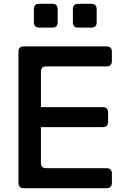

<svg xmlns="http://www.w3.org/2000/svg" viewBox="-20 -989 641 1009"><path d="M105 0Q77 0 77 -28V-717Q77 -745 105 -745H540Q568 -745 568 -717V-668Q568 -640 540 -640H223Q195 -640 195 -612V-426H520Q548 -426 548 -398V-349Q548 -321 520 -321H195V-133Q195 -105 223 -105H540Q568 -105 568 -77V-28Q568 0 540 0ZM186 -844Q158 -844 158 -872V-941Q158 -969 186 -969H255Q283 -969 283 -941V-872Q283 -844 255 -844ZM391 -844Q363 -844 363 -872V-941Q363 -969 391 -969H460Q488 -969 488 -941V-872Q488 -844 460 -844Z"/></svg>

Font: Pitagon Sans Text SemiBold
Style: Regular
Weight: 600
Designer: Travis Tran
Foundry: Pitagon
Version: Version 1.001; ttfautohint (v1.8.4.7-5d5b);gftools[0.9.26]